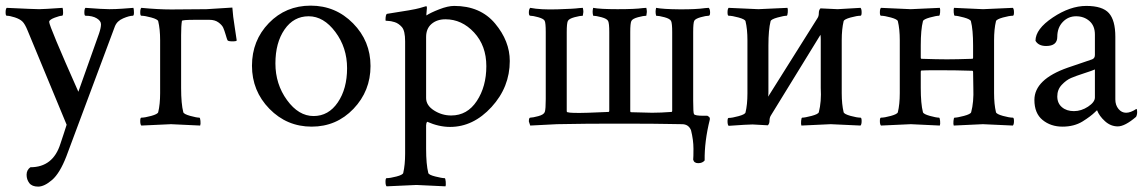

<svg xmlns="http://www.w3.org/2000/svg" viewBox="-23 -447 4101 688"><path d="M417 -416 455.1 -418.9Q457 -413.1 457 -401.9Q457 -390.6 453.1 -390.6Q440.4 -390.6 418.5 -381.3Q396.5 -372.1 388.7 -352.5L214.8 113.3Q191.4 173.8 163.6 197.8Q135.7 221.7 113.8 221.7Q91.8 221.7 82 209Q72.3 196.3 72.3 179.2Q72.3 162.1 85.9 152.3Q167 152.3 193.4 68.4L205.1 33.2Q211.9 12.7 215.8 0L76.2 -336.9Q66.4 -361.3 57.1 -370.1Q47.9 -378.9 29.8 -384.8Q11.7 -390.6 1 -390.6Q-2.9 -390.6 -2.9 -402.8Q-2.9 -415 1 -418.9Q101.6 -414.1 117.2 -414.1Q132.8 -414.1 201.2 -418.9Q203.1 -413.1 203.1 -401.9Q203.1 -390.6 199.2 -390.6Q191.4 -390.6 173.3 -383.8Q155.3 -377 153.3 -370.1V-368.2Q153.3 -353.5 257.8 -118.2L332 -327.1Q338.9 -347.7 338.9 -359.9Q338.9 -372.1 323.7 -381.3Q308.6 -390.6 283.2 -390.6Q279.3 -390.6 279.3 -402.8Q279.3 -415 283.2 -418.9Q346.7 -414.1 369.1 -414.1Q391.6 -414.1 417 -416Z M727.5 -376H675.8Q629.9 -376 628.9 -372.1Q626 -354.5 626 -321.3V-131.8Q626 -75.2 633.8 -44.9Q635.7 -38.1 658.7 -31.7Q681.6 -25.4 691.4 -25.4Q694.3 -25.4 695.3 -13.7Q696.3 -2 694.3 2.9Q596.7 -2 589.8 -2Q583 -2 483.4 2.9Q479.5 -1 479.5 -13.2Q479.5 -25.4 483.4 -25.4Q496.1 -25.4 519 -31.7Q542 -38.1 543.9 -44.9Q550.8 -73.2 550.8 -113.3V-302.7Q550.8 -342.8 543.9 -371.1Q542 -377.9 519 -384.3Q496.1 -390.6 483.4 -390.6Q479.5 -390.6 479.5 -402.8Q479.5 -415 483.4 -418.9Q543.9 -413.1 590.8 -413.1L716.8 -414.1L809.6 -419.9Q811.5 -389.6 818.4 -347.7Q825.2 -305.7 825.2 -302.2Q825.2 -298.8 809.6 -298.8Q793.9 -298.8 792 -303.2Q790 -307.6 785.6 -322.8Q781.2 -337.9 776.9 -347.7Q772.5 -357.4 759.8 -366.7Q747.1 -376 727.5 -376Z M940.4 -364.3Q1001 -426.8 1090.3 -426.8Q1179.7 -426.8 1242.2 -363.3Q1304.7 -299.8 1304.7 -210.4Q1304.7 -121.1 1243.7 -57.1Q1182.6 6.8 1093.8 6.8Q1004.9 6.8 942.4 -57.1Q879.9 -121.1 879.9 -211.4Q879.9 -301.8 940.4 -364.3ZM1178.7 -332.5Q1136.7 -388.7 1083 -388.7Q1029.3 -388.7 996.6 -341.3Q963.9 -293.9 963.9 -219.7Q963.9 -145.5 1005.4 -88.4Q1046.9 -31.2 1100.6 -31.2Q1154.3 -31.2 1187.5 -80.1Q1220.7 -128.9 1220.7 -202.6Q1220.7 -276.4 1178.7 -332.5Z M1573.2 -377.9Q1543 -377.9 1523.4 -361.3Q1503.9 -344.7 1503.9 -314.5V-95.7Q1503.9 -69.3 1532.2 -51.3Q1560.5 -33.2 1593.8 -33.2Q1651.4 -33.2 1685.5 -85Q1719.7 -136.7 1719.7 -210Q1719.7 -283.2 1675.8 -330.6Q1631.8 -377.9 1573.2 -377.9ZM1604.5 -425.8Q1698.2 -425.8 1751 -362.8Q1803.7 -299.8 1803.7 -228.5Q1803.7 -134.8 1738.3 -63.5Q1672.9 7.8 1589.8 7.8Q1549.8 7.8 1507.8 -10.7Q1503.9 -5.9 1503.9 2V85.9Q1503.9 141.6 1511.7 172.9Q1513.7 179.7 1537.1 185.5Q1560.5 191.4 1570.3 191.4Q1573.2 191.4 1574.2 204.1Q1575.2 216.8 1573.2 220.7Q1475.6 215.8 1469.2 215.8Q1462.9 215.8 1362.3 220.7Q1358.4 216.8 1358.4 204.1Q1358.4 191.4 1362.3 191.4Q1375 191.4 1397.5 185.5Q1419.9 179.7 1421.9 172.9Q1428.7 143.6 1428.7 103.5V-298.8Q1428.7 -336.9 1417 -350.1Q1405.3 -363.3 1391.1 -367.7Q1377 -372.1 1367.7 -372.1Q1358.4 -372.1 1358.4 -374Q1358.4 -396.5 1364.3 -397.5Q1460.9 -412.1 1480.5 -418Q1500 -423.8 1503.9 -424.8Q1506.8 -424.8 1506.8 -418.9L1504.9 -396.5V-391.6Q1519.5 -401.4 1550.8 -413.6Q1582 -425.8 1604.5 -425.8Z M2102.5 -418.9Q2127 -414.1 2189.9 -414.1Q2252.9 -414.1 2280.3 -418L2293 -418.9Q2294.9 -411.1 2294.9 -404.3L2293 -390.6Q2283.2 -390.6 2263.2 -385.3Q2243.2 -379.9 2239.3 -371.6Q2235.4 -363.3 2235.4 -332V-48.8Q2235.4 -44.9 2238.3 -44.9L2313.5 -43Q2344.7 -43 2382.8 -45.9Q2385.7 -45.9 2385.7 -49.8V-332Q2385.7 -363.3 2381.8 -371.6Q2377.9 -379.9 2357.9 -385.3Q2337.9 -390.6 2328.1 -390.6Q2326.2 -398.4 2326.2 -404.8Q2326.2 -411.1 2328.1 -418.9Q2352.5 -414.1 2411.6 -413.6Q2470.7 -413.1 2503.9 -418L2516.6 -418.9Q2521.5 -414.1 2521.5 -402.3Q2521.5 -390.6 2516.6 -390.6Q2506.8 -390.6 2487.8 -385.3Q2468.8 -379.9 2464.8 -372.6Q2460.9 -365.2 2460.9 -332V-85.9Q2460.9 -41 2463.9 -38.1Q2466.8 -32.2 2498 -32.2H2511.7Q2520.5 -27.3 2520.5 -23.4V-18.6Q2501 59.6 2502 127.9Q2494.1 137.7 2479 137.7Q2463.9 137.7 2460.9 125Q2461.9 117.2 2461.9 85.9Q2461.9 54.7 2453.1 19.5Q2444.3 -2 2420.9 -2L2362.3 -2.9Q2335.9 -3.9 2196.8 -3.9Q2057.6 -3.9 2033.2 -2.9L1972.7 -2L1877 2.9L1872.1 -11.7Q1872.1 -25.4 1877 -25.4Q1885.7 -25.4 1905.8 -30.8Q1925.8 -36.1 1929.2 -45.9Q1932.6 -55.7 1932.6 -91.8V-332Q1932.6 -365.2 1928.7 -372.6Q1924.8 -379.9 1905.8 -385.3Q1886.7 -390.6 1877 -390.6Q1872.1 -390.6 1872.1 -402.3Q1872.1 -414.1 1877 -418.9Q1914.1 -411.6 1975.1 -413.6Q2036.1 -415.5 2051.8 -418L2065.4 -418.9Q2067.4 -411.1 2067.4 -404.3L2065.4 -390.6Q2055.7 -390.6 2035.6 -385.3Q2015.6 -379.9 2011.7 -371.6Q2007.8 -363.3 2007.8 -332V-48.8Q2007.8 -44.9 2010.7 -44.9Q2021.5 -41 2085 -43L2157.2 -45.9Q2160.2 -45.9 2160.2 -49.8V-332Q2160.2 -363.3 2156.2 -371.6Q2152.3 -379.9 2132.3 -385.3Q2112.3 -390.6 2102.5 -390.6Q2100.6 -398.4 2100.6 -404.8Q2100.6 -411.1 2102.5 -418.9Z M2587.9 -24.4Q2600.6 -24.4 2623.5 -30.8Q2646.5 -37.1 2648.4 -43.9Q2655.3 -72.3 2655.3 -112.3V-302.7Q2655.3 -342.8 2648.4 -371.1Q2646.5 -377.9 2623.5 -384.3Q2600.6 -390.6 2587.9 -390.6Q2584 -390.6 2584 -402.8Q2584 -415 2587.9 -418.9Q2687.5 -414.1 2694.3 -414.1Q2701.2 -414.1 2798.8 -418.9Q2800.8 -414.1 2799.8 -402.3Q2798.8 -390.6 2795.9 -390.6Q2786.1 -390.6 2763.2 -384.3Q2740.2 -377.9 2738.3 -371.1Q2730.5 -340.8 2730.5 -284.2V-116.2Q2730.5 -106.4 2729.5 -100.6L2906.2 -381.8Q2911.1 -388.7 2911.1 -399.9Q2911.1 -411.1 2917 -417L2978.5 -414.1Q2987.3 -414.1 3060.5 -418.9Q3064.5 -415 3064.5 -402.8Q3064.5 -390.6 3060.5 -390.6Q3047.9 -390.6 3024.9 -384.3Q3002 -377.9 3000 -371.1Q2993.2 -342.8 2993.2 -302.7V-113.3Q2993.2 -73.2 3000 -44.9Q3002 -38.1 3024.9 -31.7Q3047.9 -25.4 3060.5 -25.4Q3064.5 -25.4 3064.5 -13.2Q3064.5 -1 3060.5 2.9Q2960.9 -2 2953.6 -2Q2946.3 -2 2848.6 2.9Q2846.7 -2 2847.7 -13.7Q2848.6 -25.4 2851.6 -25.4Q2861.3 -25.4 2885.3 -31.7Q2909.2 -38.1 2911.1 -44.9Q2920.9 -83 2918 -131.8V-306.6Q2918 -316.4 2917 -322.3L2739.3 -33.2Q2734.4 -25.4 2734.4 -14.6Q2734.4 -3.9 2728.5 2L2673.8 -1Q2656.2 -1 2587.9 3.9Q2584 0 2584 -12.2Q2584 -24.4 2587.9 -24.4Z M3276.4 -190.4V-131.8Q3276.4 -75.2 3284.2 -44.9Q3286.1 -38.1 3309.1 -31.7Q3332 -25.4 3341.8 -25.4Q3344.7 -25.4 3345.7 -13.7Q3346.7 -2 3344.7 2.9Q3247.1 -2 3240.7 -2Q3234.4 -2 3133.8 2.9Q3129.9 -1 3129.9 -13.2Q3129.9 -25.4 3133.8 -25.4Q3146.5 -25.4 3169.4 -31.7Q3192.4 -38.1 3194.3 -44.9Q3201.2 -73.2 3201.2 -113.3V-302.7Q3201.2 -342.8 3194.3 -371.1Q3192.4 -377.9 3169.4 -384.3Q3146.5 -390.6 3133.8 -390.6Q3129.9 -390.6 3129.9 -402.8Q3129.9 -415 3133.8 -418.9Q3234.4 -414.1 3240.7 -414.1Q3247.1 -414.1 3344.7 -418.9Q3346.7 -414.1 3345.7 -402.3Q3344.7 -390.6 3341.8 -390.6Q3332 -390.6 3309.1 -384.3Q3286.1 -377.9 3284.2 -371.1Q3276.4 -340.8 3276.4 -284.2V-240.2Q3276.4 -236.3 3279.3 -236.3Q3335.9 -234.4 3370.1 -234.4Q3404.3 -234.4 3460.9 -236.3Q3463.9 -236.3 3463.9 -240.2V-284.2Q3463.9 -340.8 3456.1 -371.1Q3454.1 -377.9 3431.2 -384.3Q3408.2 -390.6 3398.4 -390.6Q3395.5 -390.6 3394.5 -402.3Q3393.6 -414.1 3395.5 -418.9Q3493.2 -414.1 3499.5 -414.1Q3505.9 -414.1 3606.4 -418.9Q3610.4 -415 3610.4 -402.8Q3610.4 -390.6 3606.4 -390.6Q3593.8 -390.6 3570.8 -384.3Q3547.9 -377.9 3545.9 -371.1Q3539.1 -342.8 3539.1 -302.7V-113.3Q3539.1 -73.2 3545.9 -44.9Q3547.9 -38.1 3570.8 -31.7Q3593.8 -25.4 3606.4 -25.4Q3610.4 -25.4 3610.4 -13.2Q3610.4 -1 3606.4 2.9Q3505.9 -2 3499 -2Q3492.2 -2 3394.5 2.9Q3392.6 -2 3393.6 -13.7Q3394.5 -25.4 3397.5 -25.4Q3407.2 -25.4 3431.2 -31.7Q3455.1 -38.1 3457 -44.9Q3466.8 -81.1 3464.8 -131.8L3463.9 -189.5Q3463.9 -193.4 3460.9 -193.4Q3404.3 -195.3 3344.7 -195.3Q3285.2 -195.3 3279.3 -194.3Q3276.4 -194.3 3276.4 -190.4Z M3973.6 -315.4V-90.8Q3973.6 -70.3 3984.9 -56.6Q3996.1 -43 4012.2 -43Q4028.3 -43 4048.8 -56.6Q4051.8 -56.6 4051.8 -45.9Q4051.8 -35.2 4047.9 -28.3Q4007.8 5.9 3982.4 5.9Q3957 5.9 3936.5 -12.7Q3916 -31.2 3908.2 -51.8Q3907.2 -51.8 3900.9 -45.4Q3885.7 -30.3 3856 -11.7Q3825.7 6.8 3784.2 6.8Q3742.2 6.8 3712.9 -17.1Q3683.6 -41 3683.6 -88.9Q3683.6 -162.6 3803.2 -204.6Q3821.3 -210.9 3850.6 -220.7Q3879.9 -230.5 3890.6 -234.4Q3900.4 -238.3 3900.4 -250V-323.2Q3900.4 -354.5 3880.9 -371.6Q3861.3 -388.7 3833 -388.7Q3804.7 -388.7 3785.2 -368.2Q3765.6 -347.7 3765.6 -314.9Q3765.6 -282.2 3725.6 -282.2Q3698.2 -282.2 3687.5 -300.8Q3687.5 -342.8 3749.5 -384.3Q3811.5 -425.8 3869.6 -425.8Q3927.7 -425.8 3950.7 -399.9Q3973.6 -374 3973.6 -315.4ZM3900.4 -97.7V-198.2Q3892.6 -194.3 3862.3 -184.6Q3832 -174.8 3814.9 -167.5Q3797.9 -160.2 3781.7 -143.1Q3765.6 -126 3765.6 -101.6Q3765.6 -77.1 3782.2 -63Q3798.8 -48.8 3825.2 -48.8Q3851.6 -48.8 3876 -64.9Q3900.4 -81.1 3900.4 -97.7Z"/></svg>

Font: CrimsonText-Roman
Style: Roman
Weight: 400
Version: Version 0.13